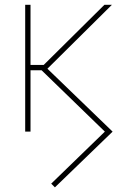

<svg xmlns="http://www.w3.org/2000/svg" viewBox="-20 -556 519 811"><path d="M211.9 235.4 196.3 219.7 422.9 0 147.5 -267.1 173.8 -272 455.6 0ZM86.4 0V-535.6H108.9V0ZM94.2 -259.3V-281.7H164.6L420.9 -535.6H452.6L173.8 -259.3Z"/></svg>

Font: Inter 20pt Thin
Style: Regular
Weight: 250
Version: Version 4.001;git-66647c0bb